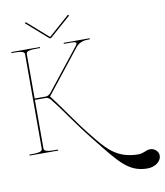

<svg xmlns="http://www.w3.org/2000/svg" viewBox="-120 -1052 1191 1388"><g transform="rotate(-10 476.0 -358.0)"><path d="M165 -955 158 -947.5 314.5 -810H325.5L482 -947.5L475 -955L321.5 -820H318.5ZM25 -760V-752.5H45C111 -752.5 120 -741.5 120 -726V-35C120 -20.5 113.5 -7.5 45 -7.5H25V0H235V-7.5H207.5C139 -7.5 132.5 -20.5 132.5 -35V-390H216C227 -390 241 -379.5 247 -372C345 -247.5 382.5 -178.5 507 -24.5C646.5 150 710 239.5 848.5 239.5C905.5 239.5 951.5 205 951.5 163C951.5 131.5 923.5 106 889.5 106C858.5 106 842.5 127.5 802 127.5C656 127.5 586.5 54 514.5 -33.5C380.5 -196 346 -266 244.5 -395L496.5 -714C526 -751 568.5 -752.5 592.5 -752.5H600V-760H409V-752.5H464C489 -752.5 500 -749 500 -741C500 -736 496 -729.5 488.5 -720L250 -418.5C243 -410 227 -400 216 -400H132.5V-726C132.5 -741.5 141.5 -752.5 207.5 -752.5H235V-760Z"/></g></svg>

Font: ZnikomitNo24
Style: Regular
Weight: 500
Designer: gluk
Foundry: gluk
Version: Version 0.55